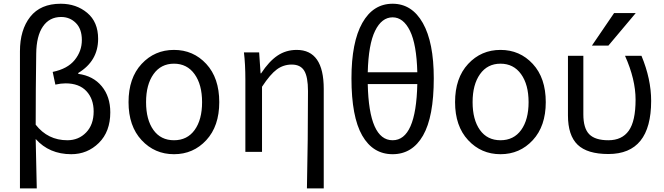

<svg xmlns="http://www.w3.org/2000/svg" viewBox="-20 -829 3622 1048"><path d="M88.9 199.2V-548.8Q88.9 -666 145 -737.3Q201.2 -808.6 311.5 -808.6Q396.5 -808.6 456.1 -758.8Q515.6 -709 515.6 -617.2Q515.6 -496.1 407.2 -430.7V-425.8Q488.3 -415 535.2 -358.4Q582 -301.8 582 -215.8Q582 -110.4 519.5 -48.8Q457 12.7 369.1 12.7Q249 12.7 174.8 -70.3Q174.8 -64.5 180.7 199.2ZM347.7 -63.5Q409.2 -63.5 450.2 -106Q491.2 -148.4 491.2 -220.7Q491.2 -289.1 451.7 -331.5Q412.1 -374 337.9 -374Q312.5 -374 282.2 -367.2L267.6 -436.5Q348.6 -453.1 387.7 -501.5Q426.8 -549.8 426.8 -610.4Q426.8 -670.9 394 -703.6Q361.3 -736.3 313.5 -736.3Q250 -736.3 214.4 -684.6Q178.7 -632.8 177.7 -536.1Q174.8 -342.8 174.8 -148.4Q241.2 -63.5 347.7 -63.5Z M681.6 -271.5Q681.6 -403.3 752.9 -480Q824.2 -556.6 929.7 -556.6Q1035.2 -556.6 1106 -480Q1176.8 -403.3 1176.8 -271.5Q1176.8 -140.6 1106 -64Q1035.2 12.7 929.7 12.7Q824.2 12.7 752.9 -64Q681.6 -140.6 681.6 -271.5ZM817.4 -119.6Q857.4 -63.5 929.7 -63.5Q1002 -63.5 1042.5 -119.6Q1083 -175.8 1083 -271.5Q1083 -367.2 1042 -424.3Q1001 -481.4 929.7 -481.4Q858.4 -481.4 817.9 -424.3Q777.3 -367.2 777.3 -271.5Q777.3 -175.8 817.4 -119.6Z M1747.1 199.2H1655.3Q1661.1 -66.4 1661.1 -332Q1661.1 -409.2 1640.6 -442.9Q1620.1 -476.6 1572.3 -476.6Q1527.3 -476.6 1491.2 -450.2Q1455.1 -423.8 1410.2 -355.5V0H1319.3V-393.6Q1319.3 -478.5 1311.5 -543H1394.5L1402.3 -428.7H1405.3Q1448.2 -494.1 1494.6 -525.4Q1541 -556.6 1599.6 -556.6Q1747.1 -556.6 1747.1 -343.8Z M2257.8 -370.1H1987.3Q1994.1 -63.5 2123 -63.5Q2251 -63.5 2257.8 -370.1ZM1987.3 -434.6H2257.8Q2253.9 -586.9 2217.8 -660.6Q2181.6 -734.4 2123 -734.4Q2063.5 -734.4 2027.3 -660.6Q1991.2 -586.9 1987.3 -434.6ZM2123 -808.6Q2228.5 -808.6 2288.1 -703.1Q2347.7 -597.7 2347.7 -401.4Q2347.7 -191.4 2289.1 -89.4Q2230.5 12.7 2123 12.7Q2015.6 12.7 1957 -89.4Q1898.4 -191.4 1898.4 -401.4Q1898.4 -598.6 1957.5 -703.6Q2016.6 -808.6 2123 -808.6Z M2463.9 -271.5Q2463.9 -403.3 2535.2 -480Q2606.4 -556.6 2711.9 -556.6Q2817.4 -556.6 2888.2 -480Q2959 -403.3 2959 -271.5Q2959 -140.6 2888.2 -64Q2817.4 12.7 2711.9 12.7Q2606.4 12.7 2535.2 -64Q2463.9 -140.6 2463.9 -271.5ZM2599.6 -119.6Q2639.6 -63.5 2711.9 -63.5Q2784.2 -63.5 2824.7 -119.6Q2865.2 -175.8 2865.2 -271.5Q2865.2 -367.2 2824.2 -424.3Q2783.2 -481.4 2711.9 -481.4Q2640.6 -481.4 2600.1 -424.3Q2559.6 -367.2 2559.6 -271.5Q2559.6 -175.8 2599.6 -119.6Z M3332 -757.8H3450.2L3300.8 -580.1H3210.9ZM3534.2 -278.3Q3534.2 11.7 3300.8 11.7Q3185.5 11.7 3132.8 -39.1Q3080.1 -89.8 3080.1 -199.2V-524.4H3164.1V-205.1Q3164.1 -128.9 3196.3 -96.2Q3228.5 -63.5 3300.8 -63.5Q3375 -63.5 3412.1 -115.7Q3449.2 -168 3449.2 -285.2Q3449.2 -395.5 3391.6 -524.4H3481.4Q3534.2 -397.5 3534.2 -278.3Z"/></svg>

Font: Gen Shin Gothic Regular
Style: Regular
Weight: 400
Designer: [Source Han Sans]
Ryoko NISHIZUKA  (kana & ideographs); Paul D. Hunt (Latin, Greek & Cyrillic); Wenlong ZHANG  (bopomofo
Version: Version 1.002.20150607